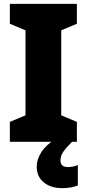

<svg xmlns="http://www.w3.org/2000/svg" viewBox="-20 -734 448 994"><path d="M378 0H31V-103L112 -137V-577L31 -611V-714H378V-611L297 -577V-137L378 -103ZM293 96Q293 131 332 131Q345 131 359.5 128Q374 125 383 120V226Q369 232 348.5 236Q328 240 302 240Q243 240 206.5 210Q170 180 170 128Q170 94 192 57Q214 20 275 -22L353 0Q320 33 306.5 53.5Q293 74 293 96Z"/></svg>

Font: Noto Sans Gurmukhi UI SemiCondensed Black
Style: Regular
Weight: 900
Width: 4
Designer: Jelle Bosma - Monotype Design Team
Foundry: Monotype Imaging Inc.
Version: Version 2.004; ttfautohint (v1.8.4.7-5d5b)